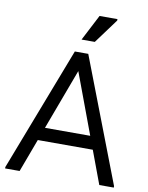

<svg xmlns="http://www.w3.org/2000/svg" viewBox="-98 -986 813 1056"><g transform="rotate(10 308.5 -458.0)"><path d="M531 0 278 -679 271 -700H346L612 -8V0ZM5 0V-8L271 -700H346L339 -679L86 0ZM103 -185 133 -258H494L524 -185ZM296 -771 371 -916H471V-908L370 -771Z"/></g></svg>

Font: Fustat
Style: Regular
Weight: 400
Designer: Mohamed Gaber, Khaled Hosny, Laura Garcia Mut
Foundry: Kief Type Foundry, Alif Type Foundry, Hard Type Foundry
Version: Version 1.007